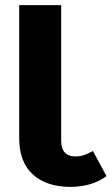

<svg xmlns="http://www.w3.org/2000/svg" viewBox="-20 -713 436 750"><path d="M396 -25Q339 17 255 17Q162 17 108.5 -31.5Q55 -80 55 -173V-693H219V-163Q219 -133 233 -117.5Q247 -102 273 -102Q294 -102 308 -107Q322 -112 343 -123Z"/></svg>

Font: Fira Sans BGR
Style: Bold
Weight: 700
Designer: bBox Type GmbH & Carrois Corporate GbR & Edenspiekermann AG
Foundry: bBox Type GmbH & Carrois Corporate GbR & Edenspiekermann AG
Version: Version 4.301